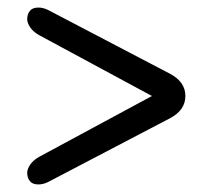

<svg xmlns="http://www.w3.org/2000/svg" viewBox="-20 -596 568 508"><path d="M52 -545Q52 -558.5 59 -567.2Q66 -576 81.5 -576Q94 -576 106.8 -569.8Q119.5 -563.5 138 -553.5L430.5 -400.5Q470.5 -379 470.5 -342Q470.5 -305 430.5 -283.5L138 -130.5Q119.5 -120.5 106.8 -114.2Q94 -108 81.5 -108Q66 -108 59 -116.8Q52 -125.5 52 -139Q52 -148.5 59.8 -160.2Q67.5 -172 83.5 -181L382 -342L83.5 -503Q67.5 -512 59.8 -523.8Q52 -535.5 52 -545Z"/></svg>

Font: Fraunces 9pt SuperSoft
Style: Regular
Weight: 400
Version: Version 1.000;[b76b70a41]